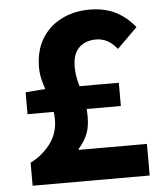

<svg xmlns="http://www.w3.org/2000/svg" viewBox="-53 -783 704 830"><g transform="rotate(-5 299.5 -368.5)"><path d="M55 0V-100Q106 -125 141 -170.5Q176 -216 176 -277Q176 -315 164 -354Q152 -393 139.5 -431.5Q127 -470 127 -506Q127 -578 157.5 -629.5Q188 -681 242.5 -709Q297 -737 366 -737Q430 -737 477.5 -713.5Q525 -690 562 -644L474 -557Q455 -581 432.5 -593.5Q410 -606 383 -606Q337 -606 309 -579Q281 -552 281 -496Q281 -461 290.5 -426Q300 -391 309 -354Q318 -317 318 -276Q318 -233 306 -202.5Q294 -172 267 -141V-137H563V0ZM60 -310V-405L136 -411H465V-310Z"/></g></svg>

Font: Noto Sans HK Thin ExtraBold
Style: Regular
Weight: 800
Version: Version 2.004-H2;hotconv 1.0.118;makeotfexe 2.5.65603